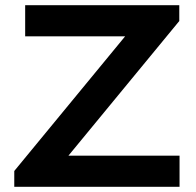

<svg xmlns="http://www.w3.org/2000/svg" viewBox="-20 -720 754 740"><path d="M35 0V-61L466 -584.5L468 -580H77V-700H671V-639L240 -115.5L238 -120H672V0Z"/></svg>

Font: Science Gothic
Style: Regular
Weight: 400
Designer: Thomas Phinney, Vassil Kateliev, Brandon Buerkle
Foundry: Font Detective LLC
Version: Version 1.018